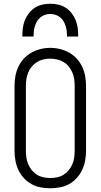

<svg xmlns="http://www.w3.org/2000/svg" viewBox="-20 -1003 540 1031"><path d="M250 8Q224 8 197.5 3Q171 -2 148 -15Q125 -28 107 -48Q89 -68 78 -92Q67 -116 62.5 -142.5Q58 -169 58 -195V-540Q58 -567 62.5 -593Q67 -619 78 -643Q89 -667 107 -687Q125 -707 148 -720Q171 -733 197 -739.5Q223 -746 250 -746Q277 -746 303 -739.5Q329 -733 352 -720Q375 -707 393 -687Q411 -667 422 -643Q433 -619 437.5 -593Q442 -567 442 -540V-195Q442 -169 437.5 -142.5Q433 -116 422 -92Q411 -68 393 -48Q375 -28 352 -15Q329 -2 302.5 3Q276 8 250 8ZM250 -47Q269 -47 287.5 -51Q306 -55 322 -65Q338 -75 349.5 -89.5Q361 -104 368.5 -121.5Q376 -139 378.5 -157.5Q381 -176 381 -195V-540Q381 -559 378.5 -577.5Q376 -596 368.5 -613.5Q361 -631 349 -646Q337 -661 320.5 -670.5Q304 -680 285.5 -684Q267 -688 248 -688Q230 -688 211.5 -683.5Q193 -679 177.5 -669Q162 -659 150 -644.5Q138 -630 131 -612.5Q124 -595 121.5 -577Q119 -559 119 -540V-195Q119 -176 121.5 -157.5Q124 -139 131.5 -121.5Q139 -104 150.5 -89.5Q162 -75 178 -65Q194 -55 212.5 -51Q231 -47 250 -47ZM100 -807Q100 -829 102.5 -851Q105 -873 113 -893Q121 -913 134.5 -931Q148 -949 166.5 -961Q185 -973 206.5 -978Q228 -983 250 -983Q272 -983 293.5 -978Q315 -973 333.5 -961Q352 -949 365.5 -931Q379 -913 387 -893Q395 -873 397.5 -851Q400 -829 400 -807H340Q340 -821 338.5 -835Q337 -849 332.5 -863Q328 -877 321 -889Q314 -901 303 -910Q292 -919 278 -923.5Q264 -928 250 -928Q236 -928 222 -923.5Q208 -919 197 -910Q186 -901 179 -889Q172 -877 167.5 -863Q163 -849 161.5 -835Q160 -821 160 -807Z"/></svg>

Font: Iosevka Term Light
Style: Regular
Weight: 300
Monospace: yes
Designer: Belleve Invis
Foundry: Belleve Invis
Version: Version 9.0.1; ttfautohint (v1.8.3)